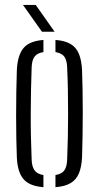

<svg xmlns="http://www.w3.org/2000/svg" viewBox="-20 -772 411 798"><path d="M50 -118.5Q48.5 -152 47.8 -196.8Q47 -241.5 47 -291Q47 -340.5 47.8 -389.5Q48.5 -438.5 50 -480.5Q53 -542.5 77.5 -572Q102 -601.5 160.5 -606V-555.5Q134.5 -551.5 123.5 -536.5Q112.5 -521.5 111.5 -491Q110 -448.5 109 -401.8Q108 -355 107.8 -305.8Q107.5 -256.5 108.5 -206.8Q109.5 -157 111.5 -109Q112.5 -79 123.8 -63.8Q135 -48.5 160.5 -44.5V6Q102 1.5 77.2 -28Q52.5 -57.5 50 -118.5ZM210.5 6V-44.5Q237 -49 247.5 -64Q258 -79 259 -107.5Q261 -153 262 -200.5Q263 -248 263 -296.8Q263 -345.5 262.2 -394.8Q261.5 -444 259 -493Q258 -522.5 247 -537Q236 -551.5 210.5 -555.5V-606Q250 -603 273.5 -589Q297 -575 308 -548.2Q319 -521.5 321 -480.5Q322.5 -443 323.2 -398Q324 -353 324 -304.8Q324 -256.5 323.2 -209.2Q322.5 -162 321 -118.5Q319 -78 308 -51.5Q297 -25 273.5 -11Q250 3 210.5 6ZM154.5 -640 75.5 -751.5H128.5L207 -640Z"/></svg>

Font: Big Shoulders Stencil Text Thin Light
Style: Regular
Weight: 300
Version: Version 2.001